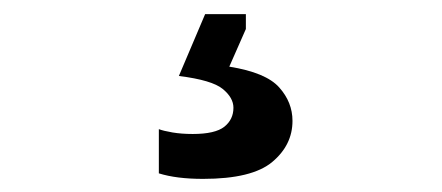

<svg xmlns="http://www.w3.org/2000/svg" viewBox="-20 -42 640 278"><path d="M274 217Q235.5 217 210 209V145Q216.5 147.5 229.8 149.8Q243 152 259 152Q291.5 152 304.8 141.5Q318 131 318 114Q318 99.5 302.5 86.8Q287 74 239 68L277 -21.5H336V0L312 54.5Q365 63 384.2 84.5Q403.5 106 403.5 133Q403.5 168 374.2 192.5Q345 217 274 217Z"/></svg>

Font: Heraclito Medium
Style: Regular
Weight: 500
Designer: Kostas Bartsokas (font) & Cristiano Sobral (main changes)
Foundry: Kostas Bartsokas (font) & Cristiano Sobral (main changes)
Version: Version 1.00;July 8, 2020;FontCreator 13.0.0.2655 64-bit